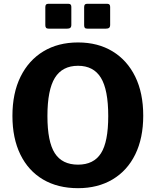

<svg xmlns="http://www.w3.org/2000/svg" viewBox="-20 -974 814 1004"><path d="M388 10Q282 10 205 -35.5Q128 -81 86.5 -166Q45 -251 45 -368Q45 -487 87.5 -573Q130 -659 207 -705.5Q284 -752 388 -752Q492 -752 568.5 -705.5Q645 -659 687 -573.5Q729 -488 729 -369Q729 -252 687.5 -167Q646 -82 569 -36Q492 10 388 10ZM388 -113Q470 -113 508 -172.5Q546 -232 546 -367Q546 -505 507.5 -567.5Q469 -630 388 -630Q306 -630 267 -567Q228 -504 228 -367Q228 -233 266.5 -173Q305 -113 388 -113ZM353 -938V-844Q353 -833 347.5 -828.5Q342 -824 329 -824H236Q225 -824 221 -828.5Q217 -833 217 -842V-937Q217 -954 231 -954H339Q353 -954 353 -938ZM556 -938V-844Q556 -833 550.5 -828.5Q545 -824 532 -824H439Q427 -824 423.5 -828.5Q420 -833 420 -842V-937Q420 -954 434 -954H542Q556 -954 556 -938Z"/></svg>

Font: Libre Franklin Thin
Style: Bold
Weight: 700
Version: Version 3.000